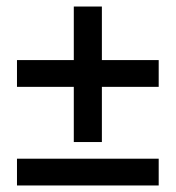

<svg xmlns="http://www.w3.org/2000/svg" viewBox="-20 -568 538 588"><path d="M206 -133V-302H32V-384H206V-548H292V-384H466V-302H292V-133ZM32 0V-82H466V0Z"/></svg>

Font: Nunito Sans 7pt Condensed
Style: Bold
Weight: 700
Width: 3
Designer: Vernon Adams
Foundry: Vernon Adams
Version: Version 3.101;gftools[0.9.27]